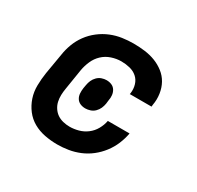

<svg xmlns="http://www.w3.org/2000/svg" viewBox="-121 -669 842 819"><g transform="rotate(30 300.0 -260.0)"><path d="M250 8Q218 8 187.5 2Q157 -4 131.5 -18.5Q106 -33 88 -56.5Q70 -80 60.5 -108.5Q51 -137 51.5 -168.5Q52 -200 57 -232L74 -332Q78 -359 88 -386Q98 -413 115.5 -437Q133 -461 157 -479.5Q181 -498 208 -509Q235 -520 263 -524Q291 -528 318 -528Q346 -528 373.5 -524.5Q401 -521 425.5 -511.5Q450 -502 470.5 -486Q491 -470 503.5 -447.5Q516 -425 520 -397.5Q524 -370 519 -343L518 -333H411L412 -338Q415 -360 409 -380Q403 -400 388 -413Q373 -426 352.5 -431Q332 -436 311 -436Q287 -436 263 -428Q239 -420 221 -403Q203 -386 193 -363Q183 -340 179 -317L163 -217Q160 -200 159.5 -183.5Q159 -167 162.5 -151.5Q166 -136 175 -122.5Q184 -109 196.5 -100.5Q209 -92 225 -88Q241 -84 258 -84Q279 -84 301 -90Q323 -96 341.5 -110Q360 -124 371.5 -144.5Q383 -165 387 -186V-187H494V-186Q489 -159 478 -132.5Q467 -106 449 -82.5Q431 -59 408 -41Q385 -23 358.5 -12Q332 -1 304.5 3.5Q277 8 250 8ZM277 -185Q263 -185 251.5 -190Q240 -195 233.5 -205.5Q227 -216 226 -229Q225 -242 227 -256L230 -273Q232 -285 237 -296.5Q242 -308 251.5 -317.5Q261 -327 273 -331Q285 -335 296 -335Q310 -335 321.5 -330Q333 -325 339.5 -314.5Q346 -304 347.5 -291Q349 -278 346 -264L344 -247Q342 -235 337 -223.5Q332 -212 322.5 -202.5Q313 -193 300.5 -189Q288 -185 277 -185Z"/></g></svg>

Font: Iosevka SmBd Ex Obl
Style: Regular
Weight: 600
Width: 7
Italic angle: -9°
Monospace: yes
Designer: Belleve Invis
Foundry: Belleve Invis
Version: Version 32.5.0; ttfautohint (v1.8.4)